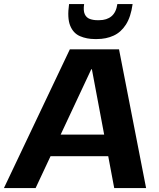

<svg xmlns="http://www.w3.org/2000/svg" viewBox="-51 -949 802 969"><path d="M301.5 -700H549.7L686.3 0H525.4L412.7 -599.5H409.7L128.8 0H-31.1ZM189 -269.8H541L526.3 -160.6H173.2ZM427.8 -751.9Q386.6 -751.9 352.7 -766.5Q318.7 -781.1 303.2 -819.5Q287.6 -857.9 297.6 -928.6H373.6Q368.6 -895.3 376.8 -877.4Q385 -859.6 402.5 -853.3Q420 -847.1 440 -847.1H449.6Q488 -847.1 511.7 -867Q535.4 -886.8 541.3 -928.6H618.3Q609.3 -863.5 584.5 -824.9Q559.7 -786.2 522.2 -769.1Q484.8 -751.9 437.9 -751.9Z"/></svg>

Font: Pathway Extreme 8pt Thin 12pt
Style: Italic
Weight: 100
Italic angle: -8°
Version: Version 1.001;gftools[0.9.26]